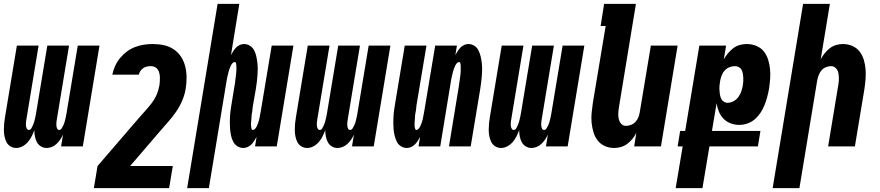

<svg xmlns="http://www.w3.org/2000/svg" viewBox="-20 -755 4540 990"><path d="M64 8Q47 8 33.5 -0.5Q20 -9 13 -23Q6 -37 3 -53Q0 -69 0 -85.5Q0 -102 1.5 -118.5Q3 -135 6 -152L67 -520H179L115 -133Q114 -126 113.5 -119Q113 -112 114 -105Q115 -98 118.5 -91.5Q122 -85 129 -85Q137 -85 141.5 -93Q146 -101 149.5 -108.5Q153 -116 155.5 -124Q158 -132 159.5 -139.5Q161 -147 163 -155Q165 -163 166 -171L224 -520H336L272 -133Q271 -126 270.5 -119Q270 -112 271 -105Q272 -98 275 -91.5Q278 -85 286 -85Q293 -85 298 -93Q303 -101 306.5 -108.5Q310 -116 312.5 -124Q315 -132 316.5 -139.5Q318 -147 320 -155Q322 -163 323 -171L381 -520H493L407 0H295L305 -61Q299 -48 291 -36Q283 -24 272 -13.5Q261 -3 247.5 2.5Q234 8 220 8Q204 8 190.5 -0.5Q177 -9 170 -22.5Q163 -36 160 -52Q157 -68 157 -84Q151 -68 143.5 -52.5Q136 -37 124 -23Q112 -9 96 -0.5Q80 8 64 8Z M852 215H464L483 101L700 -151Q716 -169 732.5 -187.5Q749 -206 763.5 -225Q778 -244 787.5 -266Q797 -288 801 -311L802 -314Q803 -324 804 -335Q805 -346 804.5 -357Q804 -368 801.5 -378Q799 -388 793.5 -396.5Q788 -405 778.5 -409.5Q769 -414 758 -414Q748 -414 738 -412Q728 -410 719 -404Q710 -398 704 -389Q698 -380 696 -370H559Q564 -393 573.5 -414.5Q583 -436 598.5 -455Q614 -474 634 -489Q654 -504 676.5 -512.5Q699 -521 722 -524.5Q745 -528 767 -528Q797 -528 825 -522Q853 -516 876 -500.5Q899 -485 914 -461.5Q929 -438 935.5 -411Q942 -384 942 -354.5Q942 -325 937 -295Q932 -265 919 -235Q906 -205 887.5 -178Q869 -151 847 -126.5Q825 -102 803 -76L651 101H871Z M945 215 1102 -735H1214L1171 -471Q1176 -481 1182.5 -491Q1189 -501 1197 -509.5Q1205 -518 1216 -523Q1227 -528 1238 -528Q1255 -528 1269 -519Q1283 -510 1290.5 -495.5Q1298 -481 1301.5 -465Q1305 -449 1307 -432.5Q1309 -416 1309 -399Q1309 -382 1307.5 -364.5Q1306 -347 1304 -330Q1302 -313 1299 -295L1284 -209Q1283 -204 1282.5 -198.5Q1282 -193 1281.5 -187.5Q1281 -182 1280 -177Q1279 -172 1278 -166.5Q1277 -161 1277 -155.5Q1277 -150 1276.5 -144.5Q1276 -139 1275.5 -133.5Q1275 -128 1274.5 -123Q1274 -118 1274 -112.5Q1274 -107 1275 -102Q1276 -97 1277 -91Q1278 -85 1284 -85Q1290 -85 1295 -90.5Q1300 -96 1303 -102Q1306 -108 1308.5 -114.5Q1311 -121 1313 -127Q1315 -133 1316.5 -139.5Q1318 -146 1319 -152.5Q1320 -159 1321.5 -165Q1323 -171 1324 -178L1381 -520H1493L1407 0H1295L1303 -49Q1297 -39 1291 -29Q1285 -19 1276.5 -10.5Q1268 -2 1257 3Q1246 8 1235 8Q1218 8 1204 -1Q1190 -10 1182.5 -24.5Q1175 -39 1171.5 -55Q1168 -71 1166.5 -87.5Q1165 -104 1165 -121Q1165 -138 1166 -155.5Q1167 -173 1169.5 -190Q1172 -207 1175 -225L1189 -311Q1190 -316 1191 -321.5Q1192 -327 1192.5 -332.5Q1193 -338 1193.5 -343Q1194 -348 1195 -353.5Q1196 -359 1196.5 -364.5Q1197 -370 1197.5 -375.5Q1198 -381 1198.5 -386.5Q1199 -392 1199 -397Q1199 -402 1199 -407.5Q1199 -413 1198.5 -418Q1198 -423 1197 -429Q1196 -435 1190 -435Q1184 -435 1179 -429.5Q1174 -424 1171 -418Q1168 -412 1165.5 -405.5Q1163 -399 1161 -393Q1159 -387 1157.5 -380.5Q1156 -374 1154.5 -367.5Q1153 -361 1151.5 -355Q1150 -349 1149 -342L1057 215Z M1564 8Q1547 8 1533.5 -0.5Q1520 -9 1513 -23Q1506 -37 1503 -53Q1500 -69 1500 -85.5Q1500 -102 1501.5 -118.5Q1503 -135 1506 -152L1567 -520H1679L1615 -133Q1614 -126 1613.5 -119Q1613 -112 1614 -105Q1615 -98 1618.5 -91.5Q1622 -85 1629 -85Q1637 -85 1641.5 -93Q1646 -101 1649.5 -108.5Q1653 -116 1655.5 -124Q1658 -132 1659.5 -139.5Q1661 -147 1663 -155Q1665 -163 1666 -171L1724 -520H1836L1772 -133Q1771 -126 1770.5 -119Q1770 -112 1771 -105Q1772 -98 1775 -91.5Q1778 -85 1786 -85Q1793 -85 1798 -93Q1803 -101 1806.5 -108.5Q1810 -116 1812.5 -124Q1815 -132 1816.5 -139.5Q1818 -147 1820 -155Q1822 -163 1823 -171L1881 -520H1993L1907 0H1795L1805 -61Q1799 -48 1791 -36Q1783 -24 1772 -13.5Q1761 -3 1747.5 2.5Q1734 8 1720 8Q1704 8 1690.5 -0.5Q1677 -9 1670 -22.5Q1663 -36 1660 -52Q1657 -68 1657 -84Q1651 -68 1643.5 -52.5Q1636 -37 1624 -23Q1612 -9 1596 -0.5Q1580 8 1564 8Z M2078 8Q2061 8 2047 -1Q2033 -10 2026 -24.5Q2019 -39 2015 -55Q2011 -71 2009.5 -87.5Q2008 -104 2008 -121Q2008 -138 2009 -155.5Q2010 -173 2012.5 -190Q2015 -207 2018 -225L2067 -520H2179L2127 -209Q2126 -204 2126 -198.5Q2126 -193 2125 -187.5Q2124 -182 2123 -177Q2122 -172 2121 -166.5Q2120 -161 2120 -155.5Q2120 -150 2119.5 -144.5Q2119 -139 2118.5 -133.5Q2118 -128 2118 -123Q2118 -118 2117.5 -112.5Q2117 -107 2118 -102Q2119 -97 2120.5 -91Q2122 -85 2127 -85Q2133 -85 2138 -90.5Q2143 -96 2146 -102Q2149 -108 2151.5 -114.5Q2154 -121 2156 -127Q2158 -133 2159.5 -139.5Q2161 -146 2162 -152.5Q2163 -159 2164.5 -165Q2166 -171 2167 -178L2224 -520H2336L2328 -471Q2333 -481 2339.5 -491Q2346 -501 2354 -509.5Q2362 -518 2373 -523Q2384 -528 2395 -528Q2412 -528 2426 -519Q2440 -510 2447 -495.5Q2454 -481 2458 -465Q2462 -449 2464 -432.5Q2466 -416 2466 -399Q2466 -382 2464.5 -364.5Q2463 -347 2461 -330Q2459 -313 2456 -295L2407 0H2295L2346 -311Q2347 -316 2347.5 -321.5Q2348 -327 2349 -332.5Q2350 -338 2350.5 -343Q2351 -348 2352 -353.5Q2353 -359 2353.5 -364.5Q2354 -370 2354.5 -375.5Q2355 -381 2355.5 -386.5Q2356 -392 2355.5 -397Q2355 -402 2355.5 -407.5Q2356 -413 2355.5 -418Q2355 -423 2353.5 -429Q2352 -435 2347 -435Q2341 -435 2336 -429.5Q2331 -424 2328 -418Q2325 -412 2322.5 -405.5Q2320 -399 2318 -393Q2316 -387 2314.5 -380.5Q2313 -374 2311.5 -367.5Q2310 -361 2308.5 -355Q2307 -349 2306 -342L2250 0H2138L2146 -49Q2140 -39 2134 -29Q2128 -19 2119.5 -10.5Q2111 -2 2100 3Q2089 8 2078 8Z M2564 8Q2547 8 2533.5 -0.5Q2520 -9 2513 -23Q2506 -37 2503 -53Q2500 -69 2500 -85.5Q2500 -102 2501.5 -118.5Q2503 -135 2506 -152L2567 -520H2679L2615 -133Q2614 -126 2613.5 -119Q2613 -112 2614 -105Q2615 -98 2618.5 -91.5Q2622 -85 2629 -85Q2637 -85 2641.5 -93Q2646 -101 2649.5 -108.5Q2653 -116 2655.5 -124Q2658 -132 2659.5 -139.5Q2661 -147 2663 -155Q2665 -163 2666 -171L2724 -520H2836L2772 -133Q2771 -126 2770.5 -119Q2770 -112 2771 -105Q2772 -98 2775 -91.5Q2778 -85 2786 -85Q2793 -85 2798 -93Q2803 -101 2806.5 -108.5Q2810 -116 2812.5 -124Q2815 -132 2816.5 -139.5Q2818 -147 2820 -155Q2822 -163 2823 -171L2881 -520H2993L2907 0H2795L2805 -61Q2799 -48 2791 -36Q2783 -24 2772 -13.5Q2761 -3 2747.5 2.5Q2734 8 2720 8Q2704 8 2690.5 -0.5Q2677 -9 2670 -22.5Q2663 -36 2660 -52Q2657 -68 2657 -84Q2651 -68 2643.5 -52.5Q2636 -37 2624 -23Q2612 -9 2596 -0.5Q2580 8 2564 8Z M3147 8Q3121 8 3098.5 -2Q3076 -12 3061.5 -31Q3047 -50 3040 -73.5Q3033 -97 3030.5 -122Q3028 -147 3030.5 -173Q3033 -199 3037 -225L3103 -621H3077L3095 -735H3259L3172 -206Q3170 -195 3169 -185Q3168 -175 3168 -164.5Q3168 -154 3170 -144Q3172 -134 3176.5 -125.5Q3181 -117 3189 -111.5Q3197 -106 3208 -106Q3221 -106 3234.5 -111.5Q3248 -117 3257.5 -127.5Q3267 -138 3272 -151Q3277 -164 3279 -178L3336 -520H3474L3388 0H3250L3261 -70Q3253 -54 3241 -39Q3229 -24 3214 -13Q3199 -2 3181.5 3Q3164 8 3147 8Z M3464 215 3500 0H3474L3487 -80H3513L3586 -520H3724L3712 -449Q3721 -465 3733.5 -480Q3746 -495 3761 -506.5Q3776 -518 3794.5 -523Q3813 -528 3830 -528Q3856 -528 3879.5 -518.5Q3903 -509 3918 -490.5Q3933 -472 3940.5 -448Q3948 -424 3950.5 -399Q3953 -374 3951 -348Q3949 -322 3945 -295Q3941 -274 3935.5 -253.5Q3930 -233 3922 -213Q3914 -193 3902 -174.5Q3890 -156 3873 -141Q3856 -126 3834.5 -118.5Q3813 -111 3792 -111Q3769 -111 3747.5 -119Q3726 -127 3710.5 -143Q3695 -159 3686.5 -180Q3678 -201 3675 -223L3651 -80H3901L3888 0H3638L3602 215ZM3732 -225Q3747 -225 3762 -233Q3777 -241 3787 -254.5Q3797 -268 3802 -283Q3807 -298 3810 -313V-314Q3812 -325 3812.5 -335.5Q3813 -346 3812.5 -356.5Q3812 -367 3810 -377Q3808 -387 3803.5 -395.5Q3799 -404 3789.5 -409Q3780 -414 3769 -414Q3756 -414 3742.5 -409Q3729 -404 3718.5 -393.5Q3708 -383 3702.5 -369.5Q3697 -356 3694 -342Q3692 -330 3690.5 -318Q3689 -306 3689.5 -294.5Q3690 -283 3691.5 -271.5Q3693 -260 3697 -249.5Q3701 -239 3710.5 -232Q3720 -225 3732 -225Z M3964 215 4121 -735H4259L4212 -450Q4221 -466 4233 -481Q4245 -496 4259.5 -507Q4274 -518 4291.5 -523Q4309 -528 4326 -528Q4352 -528 4375 -518Q4398 -508 4412.5 -489Q4427 -470 4434 -446.5Q4441 -423 4443 -398Q4445 -373 4443 -347Q4441 -321 4437 -295L4388 0H4250L4302 -314Q4304 -325 4305 -335Q4306 -345 4305.5 -355.5Q4305 -366 4303.5 -376Q4302 -386 4297 -394.5Q4292 -403 4284 -408.5Q4276 -414 4265 -414Q4252 -414 4238.5 -408.5Q4225 -403 4216 -392.5Q4207 -382 4202 -369Q4197 -356 4194 -342L4102 215Z"/></svg>

Font: Iosevka Heavy
Style: Italic
Weight: 900
Italic angle: -9°
Monospace: yes
Designer: Belleve Invis
Foundry: Belleve Invis
Version: Version 32.5.0; ttfautohint (v1.8.4)